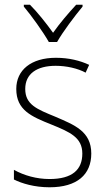

<svg xmlns="http://www.w3.org/2000/svg" viewBox="-20 -784 449 814"><path d="M187 -606H222C247 -650 296 -715 330 -756V-764H303C268 -726 233 -685 205 -645C177 -684 140 -731 107 -764H81V-756C113 -718 162 -650 187 -606ZM367 -133C367 -227 296 -254 215 -289C137 -321 87 -340 87 -407C87 -471 136 -505 216 -505C262 -505 310 -494 343 -476L358 -509C320 -527 272 -539 217 -539C112 -539 49 -487 49 -407C49 -317 113 -290 198 -256C277 -224 329 -201 329 -133C329 -65 287 -25 190 -25C135 -25 82 -40 39 -64V-23C73 -6 126 10 190 10C307 10 367 -44 367 -133Z"/></svg>

Font: Noto Sans Lao UI SemCond ExtLt
Style: Regular
Weight: 200
Width: 4
Designer: Monotype Design Team
Foundry: Monotype Imaging Inc.
Version: Version 2.000